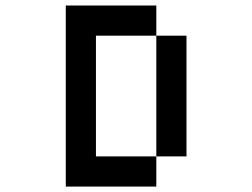

<svg xmlns="http://www.w3.org/2000/svg" viewBox="-20 -687 929 707"><path d="M555.6 -111.1H666.7V-555.6H555.6V-666.7H222.2V0H555.6ZM555.6 -111.1H333.3V-555.6H555.6Z"/></svg>

Font: linjaSipiki
Style: Regular
Weight: 500
Foundry: Made with Bits'n'Picas by Kreative Software
Version: Version 1.3